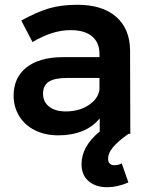

<svg xmlns="http://www.w3.org/2000/svg" viewBox="-20 -560 630 803"><path d="M432 103Q432 117 439 124Q446 131 457 131Q476 131 489 123L517 203Q471 223 429 223Q380 223 350.5 197.5Q321 172 321 127Q321 52 397 -10V-65Q369 -30 325 -12Q281 6 224 6Q168 6 125.5 -15.5Q83 -37 60 -75Q37 -113 37 -160Q37 -235 90 -277.5Q143 -320 240 -321H396V-335Q396 -382 365 -408Q334 -434 275 -434Q199 -434 116 -384L69 -474Q132 -509 183.5 -524.5Q235 -540 304 -540Q408 -540 465.5 -490Q523 -440 524 -350L525 0H517Q472 32 452 56.5Q432 81 432 103ZM396 -186V-234H261Q209 -234 184.5 -218.5Q160 -203 160 -168Q160 -134 185.5 -114Q211 -94 255 -94Q311 -94 351 -120.5Q391 -147 396 -186Z"/></svg>

Font: Montserrat arm2 Medium
Style: Regular
Weight: 500
Designer: Julieta Ulanovsky
Foundry: Julieta Ulanovsky
Version: Version 6.000